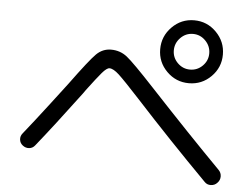

<svg xmlns="http://www.w3.org/2000/svg" viewBox="-51 -841 1102 842"><g transform="rotate(5 500.0 -420.0)"><path d="M716 -583Q739 -560 771 -560Q803 -560 826 -583Q849 -606 849 -638Q849 -670 826 -693.5Q803 -717 771 -717Q739 -717 716 -693.5Q693 -670 693 -638Q693 -606 716 -583ZM673.5 -736Q714 -777 771 -777Q828 -777 868.5 -736Q909 -695 909 -638Q909 -581 868.5 -540.5Q828 -500 771 -500Q714 -500 673.5 -540.5Q633 -581 633 -638Q633 -695 673.5 -736ZM64 -217Q106 -269 174.5 -358.5Q243 -448 245 -451Q327 -563 354.5 -590Q382 -617 419 -617Q459 -617 489.5 -593Q520 -569 614 -468Q793 -276 934 -133Q946 -121 946 -104.5Q946 -88 934 -76Q923 -64 906 -63.5Q889 -63 878 -75Q709 -246 557 -412Q487 -488 461.5 -511.5Q436 -535 419 -535Q407 -535 386.5 -511Q366 -487 324 -431Q316 -420 312 -414Q199 -263 124 -170Q114 -157 98.5 -155.5Q83 -154 70 -164Q57 -174 55.5 -189.5Q54 -205 64 -217Z"/></g></svg>

Font: Rounded Mplus 1c
Style: Regular
Weight: 400
Version: Version 1.059.20150529